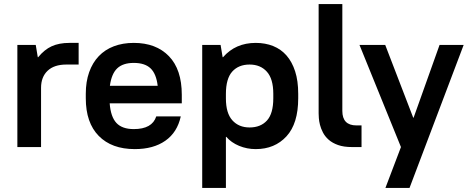

<svg xmlns="http://www.w3.org/2000/svg" viewBox="-20 -720 2295 940"><path d="M65 -500H155L165 -440H167Q197 -477 233 -493.5Q269 -510 320 -510H365V-404H305Q245 -404 213 -373.5Q181 -343 181 -290V0H65Z M640 10Q527 10 463.5 -54.5Q400 -119 400 -239V-261Q400 -320 416.5 -366.5Q433 -413 463.5 -445Q494 -477 537.5 -493.5Q581 -510 635 -510Q744 -510 807 -445Q870 -380 870 -256V-214H517Q522 -148 550 -118Q578 -88 635 -88Q725 -88 745 -150H865Q848 -72 789.5 -31Q731 10 640 10ZM635 -412Q582 -412 554 -385.5Q526 -359 518 -300H752Q745 -359 717 -385.5Q689 -412 635 -412Z M970 -500H1060L1070 -440H1072Q1133 -510 1232 -510Q1279 -510 1317.5 -494.5Q1356 -479 1383 -448Q1410 -417 1425 -370.5Q1440 -324 1440 -261V-239Q1440 -115 1382.5 -52.5Q1325 10 1232 10Q1189 10 1150.5 -6Q1112 -22 1088 -50H1086V200H970ZM1202 -96Q1256 -96 1287 -130Q1318 -164 1318 -239V-261Q1318 -334 1286.5 -369Q1255 -404 1202 -404Q1148 -404 1117 -369.5Q1086 -335 1086 -260V-238Q1086 -166 1117.5 -131Q1149 -96 1202 -96Z M1704 0Q1663 0 1635 -10Q1607 -20 1589 -36Q1571 -52 1561 -71.5Q1551 -91 1546.5 -109Q1542 -127 1541 -142Q1540 -157 1540 -165V-700H1656V-177Q1656 -106 1725 -106H1750V0H1704Z M1943 0 1740 -500H1866L2003 -144H2005L2132 -500H2250L1985 200H1867Z"/></svg>

Font: PT Root UI Bold
Style: Regular
Weight: 700
Designer: Vitaly Kuzmin
Foundry: ParaType Ltd.
Version: Version 2.000G